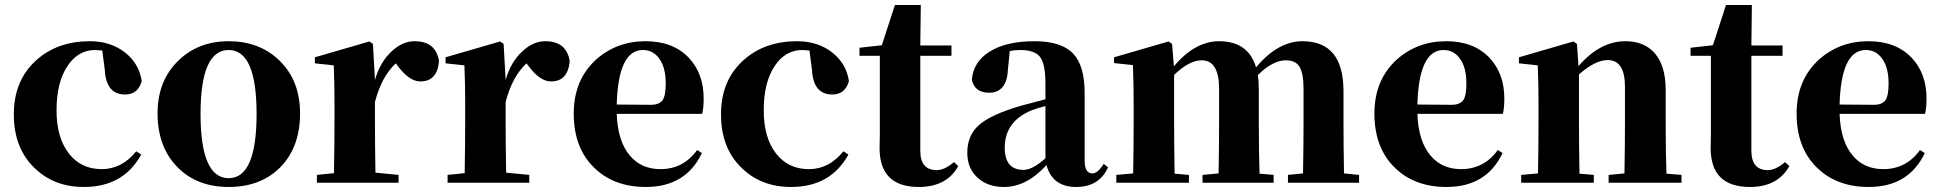

<svg xmlns="http://www.w3.org/2000/svg" viewBox="-20 -727 7720 764"><path d="M387 -526Q367 -528 359 -528Q291 -528 249 -465Q205 -400 205 -288Q205 -178 255 -115Q303 -54 385 -54Q465 -54 522 -125L542 -112Q471 17 314 17Q195 17 118 -58Q35 -137 35 -272Q35 -407 124 -487Q208 -563 338 -563Q421 -563 479 -517Q534 -473 544 -404Q529 -351 478 -351Q402 -351 397 -449Z M684 -64Q607 -144 607 -276Q607 -406 690 -486Q769 -563 890 -563Q1012 -563 1091 -487Q1174 -407 1174 -276Q1174 -142 1096 -62Q1018 17 890 17Q762 17 684 -64ZM1001 -274Q1001 -528 890 -528Q778 -528 778 -274Q778 -18 890 -18Q1001 -18 1001 -274Z M1472 -409Q1493 -482 1540 -524Q1582 -563 1630 -563Q1714 -563 1727 -484Q1720 -403 1653 -403Q1609 -403 1564 -463L1555 -475Q1498 -422 1472 -321V-238Q1472 -158 1474 -40L1566 -31V0H1241V-31L1309 -38Q1311 -154 1311 -238V-321Q1311 -395 1308 -467L1233 -475V-499L1450 -562L1464 -552Z M1992 -409Q2013 -482 2060 -524Q2102 -563 2150 -563Q2234 -563 2247 -484Q2240 -403 2173 -403Q2129 -403 2084 -463L2075 -475Q2018 -422 1992 -321V-238Q1992 -158 1994 -40L2086 -31V0H1761V-31L1829 -38Q1831 -154 1831 -238V-321Q1831 -395 1828 -467L1753 -475V-499L1970 -562L1984 -552Z M2570 -310Q2604 -310 2617 -329Q2629 -347 2629 -395Q2629 -459 2603 -494Q2579 -528 2538 -528Q2440 -528 2434 -311ZM2773 -118Q2709 17 2550 17Q2423 17 2345 -59Q2263 -138 2263 -275Q2263 -409 2352 -490Q2434 -563 2549 -563Q2658 -563 2721 -497Q2780 -434 2780 -335Q2780 -297 2774 -274H2434Q2438 -163 2488 -106Q2533 -54 2608 -54Q2699 -54 2754 -130Z M3201 -526Q3181 -528 3173 -528Q3105 -528 3063 -465Q3019 -400 3019 -288Q3019 -178 3069 -115Q3117 -54 3199 -54Q3279 -54 3336 -125L3356 -112Q3285 17 3128 17Q3009 17 2932 -58Q2849 -137 2849 -272Q2849 -407 2938 -487Q3022 -563 3152 -563Q3235 -563 3293 -517Q3348 -473 3358 -404Q3343 -351 3292 -351Q3216 -351 3211 -449Z M3793 -66Q3747 17 3636 17Q3479 17 3480 -140L3481 -193V-505H3400V-537L3489 -547L3541 -707H3644L3642 -546H3766V-505H3642V-127Q3642 -50 3708 -50Q3738 -50 3776 -82Z M4140 -305Q4102 -295 4085 -288Q3978 -244 3978 -139Q3978 -51 4053 -51Q4088 -51 4140 -97ZM3942 -510 3926 -504ZM4389 -61Q4354 17 4262 17Q4168 17 4144 -70Q4065 17 3975 17Q3910 17 3870 -20Q3829 -57 3829 -119Q3829 -188 3875 -229Q3922 -271 4042 -306Q4070 -314 4140 -332V-393Q4140 -471 4119 -500Q4097 -528 4040 -528Q4018 -528 3998 -524L3991 -453Q3987 -358 3916 -358Q3859 -358 3847 -409Q3853 -481 3917 -521Q3983 -563 4097 -563Q4203 -563 4250 -514Q4296 -466 4296 -357V-88Q4296 -37 4327 -37Q4348 -37 4372 -75Z M5388 -31V0H5105V-31L5165 -37Q5167 -153 5167 -238V-373Q5167 -437 5150 -463Q5134 -487 5097 -487Q5044 -487 4985 -428Q4989 -404 4989 -370V-238Q4989 -123 4992 -36L5048 -31V0H4765V-31L4829 -37Q4831 -153 4831 -238V-373Q4831 -487 4762 -487Q4712 -487 4652 -429V-238Q4652 -154 4654 -36L4711 -31V0H4422V-31L4489 -37Q4491 -155 4491 -238V-321Q4491 -395 4488 -468L4413 -476V-499L4630 -562L4644 -552L4651 -463Q4735 -563 4831 -563Q4947 -563 4978 -459Q5065 -563 5163 -563Q5326 -563 5326 -364V-238Q5326 -151 5328 -37Z M5756 -310Q5790 -310 5803 -329Q5815 -347 5815 -395Q5815 -459 5789 -494Q5765 -528 5724 -528Q5626 -528 5620 -311ZM5959 -118Q5895 17 5736 17Q5609 17 5531 -59Q5449 -138 5449 -275Q5449 -409 5538 -490Q5620 -563 5735 -563Q5844 -563 5907 -497Q5966 -434 5966 -335Q5966 -297 5960 -274H5620Q5624 -163 5674 -106Q5719 -54 5794 -54Q5885 -54 5940 -130Z M6671 -31V0H6381V-31L6444 -37Q6446 -153 6446 -238V-382Q6446 -488 6377 -488Q6328 -488 6263 -431V-238Q6263 -154 6265 -36L6322 -31V0H6033V-31L6100 -37Q6102 -155 6102 -238V-321Q6102 -395 6099 -467L6024 -475V-499L6241 -562L6255 -552L6261 -464Q6347 -563 6448 -563Q6522 -563 6564 -516Q6608 -465 6608 -370V-238Q6608 -123 6611 -36Z M7100 -66Q7054 17 6943 17Q6786 17 6787 -140L6788 -193V-505H6707V-537L6796 -547L6848 -707H6951L6949 -546H7073V-505H6949V-127Q6949 -50 7015 -50Q7045 -50 7083 -82Z M7436 -310Q7470 -310 7483 -329Q7495 -347 7495 -395Q7495 -459 7469 -494Q7445 -528 7404 -528Q7306 -528 7300 -311ZM7639 -118Q7575 17 7416 17Q7289 17 7211 -59Q7129 -138 7129 -275Q7129 -409 7218 -490Q7300 -563 7415 -563Q7524 -563 7587 -497Q7646 -434 7646 -335Q7646 -297 7640 -274H7300Q7304 -163 7354 -106Q7399 -54 7474 -54Q7565 -54 7620 -130Z"/></svg>

Font: Source Han Serif CN Heavy
Style: Regular
Weight: 900
Designer: Ryoko NISHIZUKA  (kana & ideographs); Frank Grießhammer (Latin, Greek & Cyrillic); Wenlong ZHANG  (bopomofo); Sandoll Co
Foundry: Adobe Systems Incorporated
Version: Version 1.000;PS 1;hotconv 16.6.53;makeotf.lib2.5.65590